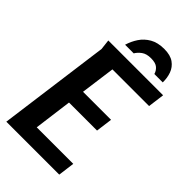

<svg xmlns="http://www.w3.org/2000/svg" viewBox="-276 -1003 1085 1085"><g transform="rotate(45 266.0 -461.0)"><path d="M94 -732H532L519 -633H226L198 -426H422L409 -327H185L155 -99H447L434 0H11L101 -671ZM178 -782Q189 -819 210 -850.5Q231 -882 265.5 -902Q300 -922 352 -922Q401 -922 429 -902Q457 -882 468.5 -850Q480 -818 479 -782H412Q407 -802 390 -817Q373 -832 336 -832Q300 -832 279 -816.5Q258 -801 247 -782Z"/></g></svg>

Font: Rosario
Style: Bold Italic
Weight: 700
Italic angle: -8.05°
Designer: Hector Gatti
Foundry: Omnibus Type
Version: Version 1.101; ttfautohint (v1.8.1.43-b0c9)